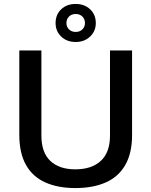

<svg xmlns="http://www.w3.org/2000/svg" viewBox="-20 -942 768 974"><path d="M362 12Q274 12 210 -16.5Q146 -45 112 -105Q78 -165 78 -257V-686H190V-254Q190 -169 235 -126Q280 -83 362 -83Q445 -83 491.5 -126Q538 -169 538 -254V-686H650V-257Q650 -165 615.5 -105Q581 -45 516.5 -16.5Q452 12 362 12ZM364 -729Q319 -729 290.5 -756.5Q262 -784 262 -825Q262 -868 290.5 -895Q319 -922 364 -922Q408 -922 437 -895Q466 -868 466 -825Q466 -784 437 -756.5Q408 -729 364 -729ZM364 -780Q385 -780 398 -793Q411 -806 411 -825Q411 -845 398 -858Q385 -871 364 -871Q343 -871 330 -858Q317 -845 317 -825Q317 -806 330 -793Q343 -780 364 -780Z"/></svg>

Font: Archivo SemiBold Medium
Style: Regular
Weight: 500
Version: Version 2.001